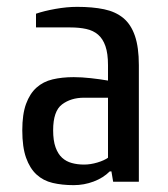

<svg xmlns="http://www.w3.org/2000/svg" viewBox="-20 -530 490 560"><path d="M295 -245H225Q187 -245 161 -225.5Q135 -206 135 -150Q135 -120 142 -100.5Q149 -81 161 -70Q173 -59 189.5 -54.5Q206 -50 225 -50Q244 -50 264 -56Q284 -62 295 -70ZM195 10Q161 10 133.5 3.5Q106 -3 86.5 -21Q67 -39 56 -70Q45 -101 45 -150Q45 -197 56 -227Q67 -257 86.5 -274.5Q106 -292 133.5 -298.5Q161 -305 195 -305Q218 -305 245 -302Q272 -299 295 -295V-340Q295 -374 287.5 -395.5Q280 -417 266 -429Q252 -441 231.5 -445.5Q211 -450 185 -450H85V-490Q108 -498 141.5 -504Q175 -510 205 -510Q250 -510 283.5 -503Q317 -496 339.5 -477.5Q362 -459 373.5 -425.5Q385 -392 385 -340V0H310L305 -30H300Q281 -11 253 -0.5Q225 10 195 10Z"/></svg>

Font: Cuprum
Style: Regular
Weight: 400
Designer: Jovanny Lemonad
Foundry: Jovanny Lemonad
Version: Version 1.002